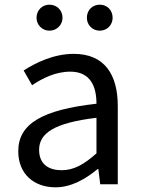

<svg xmlns="http://www.w3.org/2000/svg" viewBox="-20 -787 604 820"><path d="M217 13C284 13 345 -22 397 -65H400L408 0H483V-334C483 -468 427 -557 295 -557C208 -557 131 -518 81 -486L117 -423C160 -452 217 -481 280 -481C369 -481 392 -414 392 -344C161 -318 58 -259 58 -141C58 -43 126 13 217 13ZM243 -60C189 -60 147 -85 147 -147C147 -217 209 -262 392 -284V-132C339 -85 296 -60 243 -60ZM191 -656C223 -656 247 -681 247 -711C247 -743 223 -767 191 -767C160 -767 136 -743 136 -711C136 -681 160 -656 191 -656ZM406 -656C438 -656 461 -681 461 -711C461 -743 438 -767 406 -767C374 -767 351 -743 351 -711C351 -681 374 -656 406 -656Z"/></svg>

Font: Microsoft YaHei
Style: Regular
Weight: 400
Designer: Ryoko NISHIZUKA 西塚涼子 (kana, bopomofo & ideographs); Paul D. Hunt (Latin, Greek & Cyrillic); Sandoll Communications 산돌커뮤니
Foundry: Adobe
Version: Version 2.001;hotconv 1.0.111;makeotfexe 2.5.65597